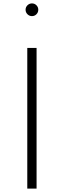

<svg xmlns="http://www.w3.org/2000/svg" viewBox="-20 -1106 374 1126"><path d="M140 0H194.5V-825H140ZM167.5 -1011.5Q183 -1011.5 193.8 -1022.5Q204.5 -1033.5 204.5 -1049Q204.5 -1064 193.8 -1075Q183 -1086 167.5 -1086Q152 -1086 141 -1075Q130 -1064 130 -1049Q130 -1033.5 141 -1022.5Q152 -1011.5 167.5 -1011.5Z"/></svg>

Font: Spartan Light
Style: Regular
Weight: 300
Designer: Matt Bailey, Mirko Velimirovic
Foundry: Matt Bailey
Version: Version 1.003; ttfautohint (v1.8.3)